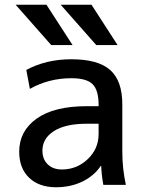

<svg xmlns="http://www.w3.org/2000/svg" viewBox="-20 -780 613 810"><path d="M176 -760 286 -590H196L46 -760ZM366 -760 476 -590H386L236 -760ZM396 -258H346Q256 -258 207.5 -227Q159 -196 159 -145Q159 -108 181.5 -86.5Q204 -65 241 -65Q304 -65 350 -108.5Q396 -152 396 -215ZM61 -140Q61 -227 134.5 -279.5Q208 -332 346 -332H396V-337Q396 -400 370.5 -425Q345 -450 281 -450Q186 -450 106 -405L91 -485Q175 -530 281 -530Q394 -530 445 -484.5Q496 -439 496 -340V-140Q496 -69 511 0H416Q408 -44 407 -80H405Q377 -38 327.5 -14Q278 10 216 10Q145 10 103 -30Q61 -70 61 -140Z"/></svg>

Font: M PLUS 1p Medium
Style: Regular
Weight: 500
Version: Version 1.062